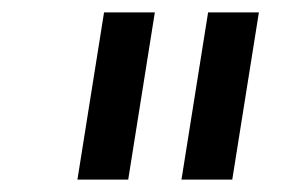

<svg xmlns="http://www.w3.org/2000/svg" viewBox="-20 -750 470 310"><path d="M187 -460H105L148 -730H230ZM355 -460H273L316 -730H398Z"/></svg>

Font: Sora Variable Italic
Style: Regular
Weight: 400
Designer: Jonathan Barnbrook, Julián Moncada
Foundry: Barnbrook Fonts
Version: Version 2.000